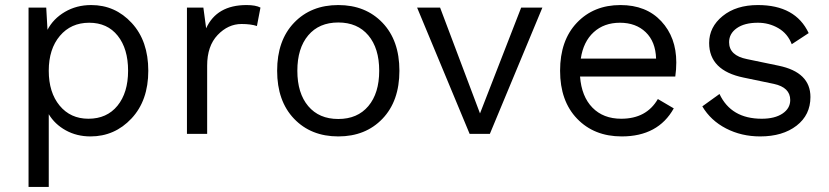

<svg xmlns="http://www.w3.org/2000/svg" viewBox="-20 -530 3283 760"><path d="M341 -510Q436 -510 501.5 -439Q567 -368 567 -250Q567 -132 500.5 -61Q434 10 338 10Q284 10 240.5 -14Q197 -38 173 -78V210H93V-500H163L168 -412Q191 -456 237 -483Q283 -510 341 -510ZM330 -60Q403 -60 445 -111.5Q487 -163 487 -250Q487 -337 446 -388.5Q405 -440 333 -440Q261 -440 217 -388Q173 -336 173 -250Q173 -164 216 -112Q259 -60 330 -60Z M720 0V-500H785L796 -418Q838 -510 956 -510Q992 -510 1011 -500L997 -427Q973 -435 936 -435Q883 -435 841.5 -391.5Q800 -348 800 -270V0Z M1144 -440Q1211 -510 1319 -510Q1427 -510 1494 -440Q1561 -370 1561 -250Q1561 -130 1494 -60Q1427 10 1319 10Q1211 10 1144 -60Q1077 -130 1077 -250Q1077 -370 1144 -440ZM1438 -390Q1395 -441 1319 -441Q1243 -441 1200 -390Q1157 -339 1157 -250Q1157 -161 1200 -110Q1243 -59 1319 -59Q1395 -59 1438 -110Q1481 -161 1481 -250Q1481 -339 1438 -390Z M2043 -500H2127L1919 0H1839L1631 -500H1722L1880 -81Z M2657 -283Q2657 -255 2653 -227H2276Q2282 -148 2325 -104Q2368 -60 2439 -60Q2539 -60 2584 -138L2647 -101Q2585 10 2441 10Q2332 10 2264.5 -60Q2197 -130 2197 -250Q2197 -370 2263.5 -440Q2330 -510 2436 -510Q2538 -510 2597.5 -446Q2657 -382 2657 -283ZM2279 -298H2577Q2575 -365 2536 -402.5Q2497 -440 2434 -440Q2371 -440 2330 -402.5Q2289 -365 2279 -298Z M2989 10Q2915 10 2854 -21.5Q2793 -53 2760 -109L2828 -158Q2874 -60 2995 -60Q3047 -60 3077.5 -80.5Q3108 -101 3108 -134Q3108 -184 3043 -198L2923 -223Q2787 -251 2787 -360Q2787 -423 2840.5 -466.5Q2894 -510 2980 -510Q3129 -510 3181 -399L3114 -355Q3098 -397 3061 -418.5Q3024 -440 2980 -440Q2927 -440 2896.5 -418.5Q2866 -397 2866 -363Q2866 -310 2937 -296L3062 -270Q3188 -244 3188 -146Q3188 -75 3133 -32.5Q3078 10 2989 10Z"/></svg>

Font: Elaine Sans
Style: Regular
Weight: 400
Designer: Wei Huang
Foundry: Wei Huang
Version: Version 2.001;December 24, 2019;FontCreator 12.0.0.2547 64-b